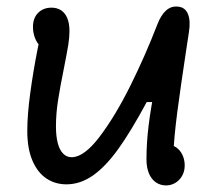

<svg xmlns="http://www.w3.org/2000/svg" viewBox="-20 -549 660 584"><path d="M425.5 -64.3Q425.5 -114 432 -166.9Q438.5 -219.8 450.2 -277.8L461.3 -238.5H426.2Q378.8 -150.3 340.2 -96.5Q301.7 -42.7 263 -15.5Q224.3 11.7 182 11.7Q148 11.7 121.2 -6.1Q94.5 -23.8 78.8 -60.2Q63 -96.7 63 -150.8Q63 -199.8 72.1 -266.6Q81.2 -333.3 94 -398Q99.3 -423.2 103.2 -443.2L123.2 -400.7Q111.7 -400.7 101.8 -409.8Q91.8 -418.8 86.1 -434.2Q80.3 -449.7 80.3 -467.2Q80.3 -494.3 96.1 -510Q111.8 -525.7 136.7 -525.7Q153.5 -525.7 165.8 -517.7Q178 -509.7 184.7 -493.7Q191.3 -477.7 191.3 -454.5Q191.3 -435.3 187.6 -412.1Q183.8 -388.8 174.5 -341.8Q162.7 -283.5 156.4 -243.1Q150.2 -202.7 150.2 -164.5Q150.2 -135.3 155.5 -114.4Q160.8 -93.5 171.6 -82.2Q182.3 -70.8 198 -70.8Q236 -70.8 283.8 -134.2Q331.5 -197.5 376.9 -289Q422.3 -380.5 458.5 -474.5Q469.3 -502.8 485 -517Q500.7 -531.2 521.7 -528.8Q543.3 -526.8 551.7 -506.4Q560 -486 554.8 -452.5Q551.3 -427.2 545.2 -389Q529.3 -284.5 519.2 -207.5Q509.2 -130.5 507.3 -79.2L487.8 -109.2Q503.7 -109.2 515.9 -100.7Q528.2 -92.2 535 -77.7Q541.8 -63.2 541.8 -45.7Q541.8 -28.3 534.2 -14.6Q526.5 -0.8 513.5 7.1Q500.5 15 485.2 15Q467.8 15 454.3 5.8Q440.8 -3.3 433.2 -21.2Q425.5 -39.2 425.5 -64.3Z"/></svg>

Font: Monaspace Radon Var
Style: Regular
Weight: 400
Designer: Riley Cran and the Lettermatic Team
Version: Version 1.000 (Monaspace Radon Var)